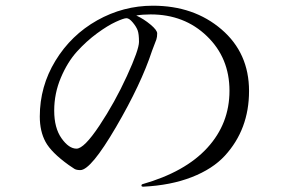

<svg xmlns="http://www.w3.org/2000/svg" viewBox="-20 -708 1040 690"><path d="M123 -289.1Q123 -397.5 179.2 -489.7Q235.4 -582 329.1 -634.8Q422.9 -687.5 529.3 -687.5Q676.8 -687.5 775.9 -602.5Q875 -517.6 875 -380.9Q875 -243.2 788.1 -148.4Q744.1 -100.6 668.9 -71.3Q593.8 -42 495.1 -37.1Q488.3 -37.1 488.3 -41Q488.3 -44.9 491.2 -45.9Q645.5 -89.8 725.1 -176.8Q804.7 -263.7 804.7 -381.8Q804.7 -500 723.6 -578.1Q642.6 -656.2 521.5 -656.2Q492.2 -656.2 469.7 -652.3Q497.1 -639.6 521 -619.6Q544.9 -599.6 544.9 -587.9Q544.9 -575.2 542 -566.4Q539.1 -557.6 534.2 -545.9Q529.3 -534.2 526.4 -525.4Q487.3 -406.2 397 -251.5Q306.6 -96.7 268.6 -96.7Q254.9 -96.7 247.6 -101.1Q240.2 -105.5 226.6 -115.2Q164.1 -160.2 143.6 -198.2Q123 -236.3 123 -289.1ZM174.8 -310.5Q174.8 -248 201.2 -210.9Q227.5 -173.8 254.9 -173.8Q282.2 -173.8 337.4 -256.8Q392.6 -339.8 436 -434.6Q479.5 -529.3 479.5 -557.6Q479.5 -585.9 474.6 -599.1Q469.7 -612.3 457 -627.4Q444.3 -642.6 434.6 -642.6Q424.8 -642.6 396 -629.4Q367.2 -616.2 329.1 -588.4Q291 -560.5 256.8 -522.9Q222.7 -485.4 198.7 -428.7Q174.8 -372.1 174.8 -310.5Z"/></svg>

Font: GenEi Koburi Mincho v6
Style: Regular
Weight: 400
Designer: o_tamon (Modified)
Foundry: o_tamon / Adobe Systems Incorporated
Version: Version 6.1